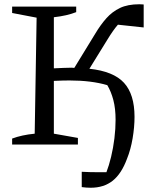

<svg xmlns="http://www.w3.org/2000/svg" viewBox="-20 -679 751 902"><path d="M37 0V-28Q82 -45 143 -51L152 -596L37 -618V-648H338V-622Q295 -605 233 -598V-358Q257 -359 278.5 -360Q300 -361 317 -361Q323 -361 329 -360L427 -520Q452 -562 479.5 -593Q507 -624 543.5 -641.5Q580 -659 635 -659Q644 -659 655 -658V-550L534 -563Q512 -538 484 -492L400 -356Q513 -344 562.5 -290Q612 -236 612 -130Q612 -82 603 -29Q594 24 577 66Q551 137 509.5 170Q468 203 406 203Q386 203 364 200V128Q383 129 401 129.5Q419 130 437 130Q448 130 458.5 130Q469 130 480 130Q492 99 502 57.5Q512 16 517.5 -29Q523 -74 523 -116Q523 -169 512.5 -209Q502 -249 484 -279Q409 -301 306 -301Q291 -301 273 -300.5Q255 -300 233 -299V-51L346 -31V0Z"/></svg>

Font: Piazzolla SC
Style: Regular
Weight: 400
Designer: Juan Pablo del Peral
Foundry: Huerta Tipografica
Version: Version 1.330